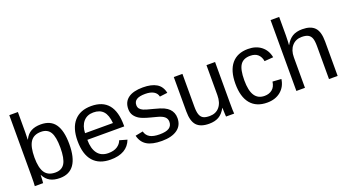

<svg xmlns="http://www.w3.org/2000/svg" viewBox="-54 -1280 3333 1844"><g transform="rotate(-20 1612.5 -358.0)"><path d="M514.2 -266.6Q514.2 9.8 319.8 9.8Q259.8 9.8 220 -12Q180.2 -33.7 155.3 -82H154.3Q154.3 -66.9 152.3 -35.9Q150.4 -4.9 149.4 0H64.5Q67.4 -26.4 67.4 -108.9V-724.6H155.3V-518.1Q155.3 -486.3 153.3 -443.4H155.3Q179.7 -494.1 220 -516.1Q260.3 -538.1 319.8 -538.1Q419.9 -538.1 467 -470.7Q514.2 -403.3 514.2 -266.6ZM421.9 -263.7Q421.9 -374.5 392.6 -422.4Q363.3 -470.2 297.4 -470.2Q223.1 -470.2 189.2 -419.4Q155.3 -368.7 155.3 -258.3Q155.3 -154.3 188.5 -104.7Q221.7 -55.2 296.4 -55.2Q362.8 -55.2 392.3 -104.2Q421.9 -153.3 421.9 -263.7Z M690.9 -245.6Q690.9 -154.8 728.5 -105.5Q766.1 -56.2 838.4 -56.2Q895.5 -56.2 929.9 -79.1Q964.4 -102.1 976.6 -137.2L1053.7 -115.2Q1006.3 9.8 838.4 9.8Q721.2 9.8 659.9 -60.1Q598.6 -129.9 598.6 -267.6Q598.6 -398.4 659.9 -468.3Q721.2 -538.1 835 -538.1Q1067.9 -538.1 1067.9 -257.3V-245.6ZM977.1 -313Q969.7 -396.5 934.6 -434.8Q899.4 -473.1 833.5 -473.1Q769.5 -473.1 732.2 -430.4Q694.8 -387.7 691.9 -313Z M1576.2 -146Q1576.2 -71.3 1519.8 -30.8Q1463.4 9.8 1361.8 9.8Q1263.2 9.8 1209.7 -22.7Q1156.2 -55.2 1140.1 -124L1217.8 -139.2Q1229 -96.7 1264.2 -76.9Q1299.3 -57.1 1361.8 -57.1Q1428.7 -57.1 1459.7 -77.6Q1490.7 -98.1 1490.7 -139.2Q1490.7 -170.4 1469.2 -189.9Q1447.8 -209.5 1399.9 -222.2L1336.9 -238.8Q1261.2 -258.3 1229.2 -277.1Q1197.3 -295.9 1179.2 -322.8Q1161.1 -349.6 1161.1 -388.7Q1161.1 -460.9 1212.6 -498.8Q1264.2 -536.6 1362.8 -536.6Q1450.2 -536.6 1501.7 -505.9Q1553.2 -475.1 1566.9 -407.2L1487.8 -397.5Q1480.5 -432.6 1448.5 -451.4Q1416.5 -470.2 1362.8 -470.2Q1303.2 -470.2 1274.9 -452.1Q1246.6 -434.1 1246.6 -397.5Q1246.6 -375 1258.3 -360.4Q1270 -345.7 1293 -335.4Q1315.9 -325.2 1389.6 -307.1Q1459.5 -289.6 1490.2 -274.7Q1521 -259.8 1538.8 -241.7Q1556.6 -223.6 1566.4 -200Q1576.2 -176.3 1576.2 -146Z M1765.6 -528.3V-193.4Q1765.6 -141.1 1775.9 -112.3Q1786.1 -83.5 1808.6 -70.8Q1831.1 -58.1 1874.5 -58.1Q1938 -58.1 1974.6 -101.6Q2011.2 -145 2011.2 -222.2V-528.3H2099.1V-112.8Q2099.1 -20.5 2102.1 0H2019Q2018.6 -2.4 2018.1 -13.2Q2017.6 -23.9 2016.8 -37.8Q2016.1 -51.8 2015.1 -90.3H2013.7Q1983.4 -35.6 1943.6 -12.9Q1903.8 9.8 1844.7 9.8Q1757.8 9.8 1717.5 -33.4Q1677.2 -76.7 1677.2 -176.3V-528.3Z M2302.7 -266.6Q2302.7 -161.1 2335.9 -110.4Q2369.1 -59.6 2436 -59.6Q2482.9 -59.6 2514.4 -85Q2545.9 -110.4 2553.2 -163.1L2642.1 -157.2Q2631.8 -81.1 2577.1 -35.6Q2522.5 9.8 2438.5 9.8Q2327.6 9.8 2269.3 -60.3Q2210.9 -130.4 2210.9 -264.6Q2210.9 -397.9 2269.5 -468Q2328.1 -538.1 2437.5 -538.1Q2518.6 -538.1 2572 -496.1Q2625.5 -454.1 2639.2 -380.4L2548.8 -373.5Q2542 -417.5 2514.2 -443.4Q2486.3 -469.2 2435.1 -469.2Q2365.2 -469.2 2334 -422.9Q2302.7 -376.5 2302.7 -266.6Z M2823.2 -438Q2851.6 -489.7 2891.4 -513.9Q2931.2 -538.1 2992.2 -538.1Q3078.1 -538.1 3118.9 -495.4Q3159.7 -452.6 3159.7 -352.1V0H3071.3V-335Q3071.3 -390.6 3061 -417.7Q3050.8 -444.8 3027.3 -457.5Q3003.9 -470.2 2962.4 -470.2Q2900.4 -470.2 2863 -427.2Q2825.7 -384.3 2825.7 -311.5V0H2737.8V-724.6H2825.7V-536.1Q2825.7 -506.3 2824 -474.6Q2822.3 -442.9 2821.8 -438Z"/></g></svg>

Font: TypoPRO Liberation Sans
Style: Regular
Weight: 400
Designer: Steve Matteson
Foundry: Ascender Corporation
Version: Version 2.00.1